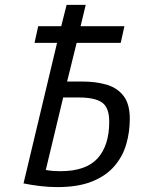

<svg xmlns="http://www.w3.org/2000/svg" viewBox="-20 -758 600 784"><path d="M214 6Q181 6 146 2Q111 -2 76 -9L213 -583H121L136 -651H230L252 -738H330L309 -651H488L473 -583H293L254 -425Q270 -425 285.5 -425Q301 -425 318 -425Q371 -425 414.5 -412.5Q458 -400 484 -367Q510 -334 510 -273Q510 -219 495.5 -169Q481 -119 447 -79.5Q413 -40 356 -17Q299 6 214 6ZM227 -59Q331 -59 378.5 -111.5Q426 -164 426 -261Q426 -319 396.5 -339.5Q367 -360 301 -360Q285 -360 269 -360Q253 -360 238 -360L167 -64Q183 -61 197 -60Q211 -59 227 -59Z"/></svg>

Font: Ubuntu Sans Mono
Style: Italic
Weight: 400
Italic angle: -13.5°
Monospace: yes
Designer: Dalton Maag Ltd
Foundry: Dalton Maag Ltd
Version: Version 1.006